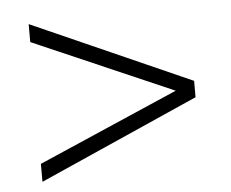

<svg xmlns="http://www.w3.org/2000/svg" viewBox="-38 -601 589 490"><g transform="rotate(-5 256.0 -356.0)"><path d="M460 -335 52 -154V-200L411 -356L52 -512V-558L460 -377Z"/></g></svg>

Font: Creato Display Light
Style: Regular
Weight: 300
Version: Version 1.000